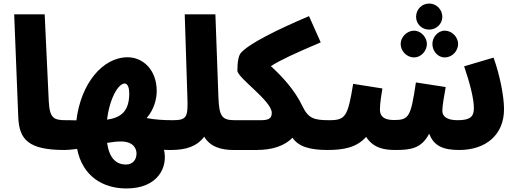

<svg xmlns="http://www.w3.org/2000/svg" viewBox="-20 -841 2918 1083"><path d="M344 5C411 5 444 -30 444 -81C444 -126 418 -163 354 -163C283 -163 260 -173 255 -271L232 -760H60L83 -181C88 -53 141 5 344 5Z M344 5C359 5 386 3 415 -1C446 155 562 222 693 222C873 222 928 100 905 4C919 5 932 5 944 5C1010 5 1044 -30 1044 -81C1044 -126 1018 -163 954 -163C904 -163 853 -166 807 -175C849 -223 864 -283 864 -327C864 -450 784 -518 700 -518C559 -518 436 -370 411 -162C388 -163 366 -163 354 -163ZM683 -370C704 -370 709 -336 709 -315C709 -216 666 -178 584 -166C598 -287 648 -370 683 -370ZM691 87C636 87 597 53 584 -35C613 -40 639 -43 661 -43C739 -43 750 4 750 25C750 60 729 87 691 87Z M944 5C1030 5 1090 -15 1132 -70C1167 -10 1233 5 1296 5C1362 5 1396 -30 1396 -81C1396 -126 1370 -163 1306 -163C1233 -163 1216 -182 1212 -293L1195 -760H1022L1037 -292C1041 -180 1034 -163 954 -163Z M1296 5H1427C1519 5 1585 -19 1630 -64C1663 -14 1728 5 1828 5C1894 5 1928 -30 1928 -81C1928 -126 1902 -163 1838 -163C1750 -163 1719 -173 1685 -244C1642 -334 1571 -410 1508 -468C1563 -503 1641 -539 1789 -602L1723 -750C1537 -671 1386 -595 1340 -544C1326 -530 1319 -493 1319 -443C1319 -401 1513 -273 1513 -204C1513 -167 1486 -163 1447 -163H1306Z M2401 -674C2442 -674 2475 -707 2475 -746C2475 -787 2442 -821 2401 -821C2358 -821 2327 -787 2327 -746C2327 -707 2358 -674 2401 -674ZM2316 -517C2354 -517 2388 -553 2388 -593C2388 -631 2354 -668 2316 -668C2274 -668 2240 -631 2240 -593C2240 -553 2274 -517 2316 -517ZM2489 -517C2530 -517 2564 -553 2564 -593C2564 -631 2530 -668 2489 -668C2449 -668 2419 -631 2419 -593C2419 -553 2449 -517 2489 -517ZM1828 5C1915 5 1992 -8 2045 -69C2087 -4 2150 5 2211 5C2296 5 2357 -3 2401 -87C2427 -17 2481 5 2570 5C2719 5 2823 -79 2823 -225C2823 -297 2800 -416 2764 -516L2598 -467C2631 -370 2653 -284 2653 -231C2653 -182 2631 -163 2561 -163C2497 -163 2475 -187 2475 -216C2475 -244 2486 -305 2494 -350L2326 -376C2297 -181 2287 -164 2202 -164C2141 -164 2123 -189 2123 -223C2123 -262 2133 -315 2137 -342L1972 -368C1942 -184 1929 -163 1838 -163Z"/></svg>

Font: Noto Sans Arabic UI Bk
Style: Regular
Weight: 900
Designer: Monotype Design Team, Nadine Chahine and Nizar Qandah
Foundry: Monotype Imaging Inc.
Version: Version 2.010